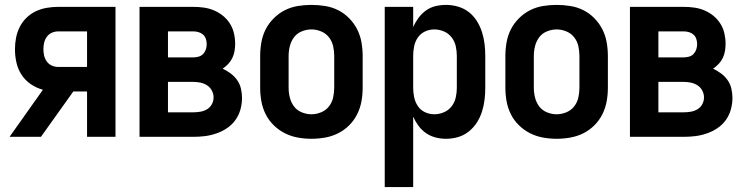

<svg xmlns="http://www.w3.org/2000/svg" viewBox="-20 -558 3040 783"><path d="M19 0H147L279 -185H335V0H451V-530H217Q194 -530 170.5 -526Q147 -522 126 -512Q105 -502 88 -485.5Q71 -469 60.5 -448Q50 -427 45.5 -404Q41 -381 41 -357Q41 -330 47 -303Q53 -276 68 -253Q83 -230 106 -214.5Q129 -199 155 -192ZM335 -285H217Q204 -285 191.5 -290.5Q179 -296 171 -307Q163 -318 160 -331Q157 -344 157 -357Q157 -371 160 -384Q163 -397 171 -408Q179 -419 191.5 -424.5Q204 -430 217 -430H335Z M549 0H769Q793 0 816.5 -3Q840 -6 863 -14Q886 -22 906 -35.5Q926 -49 940 -68.5Q954 -88 960.5 -111.5Q967 -135 967 -159Q967 -178 962.5 -197Q958 -216 947 -231.5Q936 -247 920.5 -258.5Q905 -270 888 -278Q900 -286 910.5 -297Q921 -308 927.5 -321.5Q934 -335 936.5 -350Q939 -365 939 -380Q939 -401 934 -422.5Q929 -444 917.5 -462Q906 -480 889.5 -493.5Q873 -507 853 -515.5Q833 -524 811.5 -527Q790 -530 769 -530H549ZM665 -324V-430H769Q779 -430 789.5 -427Q800 -424 808 -417Q816 -410 819.5 -399.5Q823 -389 823 -378Q823 -367 819.5 -356.5Q816 -346 808.5 -338Q801 -330 790 -327Q779 -324 769 -324ZM665 -100V-224H769Q783 -224 797.5 -221Q812 -218 824.5 -210Q837 -202 844 -188.5Q851 -175 851 -161Q851 -146 844 -133Q837 -120 824.5 -112.5Q812 -105 797.5 -102.5Q783 -100 769 -100Z M1250 8Q1278 8 1306 3Q1334 -2 1359 -14.5Q1384 -27 1404 -47Q1424 -67 1436.5 -92Q1449 -117 1454 -144.5Q1459 -172 1459 -200V-330Q1459 -358 1454 -386Q1449 -414 1436.5 -438.5Q1424 -463 1404 -483.5Q1384 -504 1359 -516.5Q1334 -529 1306 -533.5Q1278 -538 1250 -538Q1222 -538 1194.5 -533.5Q1167 -529 1142 -516.5Q1117 -504 1096.5 -483.5Q1076 -463 1063.5 -438.5Q1051 -414 1046 -386Q1041 -358 1041 -330V-200Q1041 -172 1046 -144.5Q1051 -117 1063.5 -92Q1076 -67 1096.5 -47Q1117 -27 1142 -14.5Q1167 -2 1194.5 3Q1222 8 1250 8ZM1250 -92Q1230 -92 1210.5 -100Q1191 -108 1179 -124Q1167 -140 1162 -160Q1157 -180 1157 -200V-330Q1157 -350 1162 -370Q1167 -390 1179 -406Q1191 -422 1210.5 -430Q1230 -438 1250 -438Q1270 -438 1289.5 -430Q1309 -422 1321.5 -406Q1334 -390 1338.5 -370Q1343 -350 1343 -330V-200Q1343 -180 1338.5 -160Q1334 -140 1321.5 -124Q1309 -108 1289.5 -100Q1270 -92 1250 -92Z M1549 205H1665V-82Q1674 -62 1687 -44.5Q1700 -27 1717.5 -15Q1735 -3 1756 2.5Q1777 8 1799 8Q1824 8 1848 1Q1872 -6 1891.5 -21.5Q1911 -37 1924.5 -58Q1938 -79 1945.5 -102.5Q1953 -126 1956 -150.5Q1959 -175 1959 -200V-330Q1959 -355 1956 -379.5Q1953 -404 1945.5 -427.5Q1938 -451 1924.5 -472.5Q1911 -494 1891.5 -509Q1872 -524 1848 -531Q1824 -538 1799 -538Q1777 -538 1756 -533Q1735 -528 1717.5 -515.5Q1700 -503 1687 -485.5Q1674 -468 1665 -448V-530H1549ZM1751 -92Q1731 -92 1713 -100.5Q1695 -109 1684 -125.5Q1673 -142 1669 -161.5Q1665 -181 1665 -200V-330Q1665 -350 1669 -369.5Q1673 -389 1684 -405Q1695 -421 1713 -429.5Q1731 -438 1751 -438Q1771 -438 1790 -430Q1809 -422 1821.5 -406Q1834 -390 1838.5 -370Q1843 -350 1843 -330V-200Q1843 -180 1838.5 -160Q1834 -140 1821.5 -124Q1809 -108 1790 -100Q1771 -92 1751 -92Z M2250 8Q2278 8 2306 3Q2334 -2 2359 -14.5Q2384 -27 2404 -47Q2424 -67 2436.5 -92Q2449 -117 2454 -144.5Q2459 -172 2459 -200V-330Q2459 -358 2454 -386Q2449 -414 2436.5 -438.5Q2424 -463 2404 -483.5Q2384 -504 2359 -516.5Q2334 -529 2306 -533.5Q2278 -538 2250 -538Q2222 -538 2194.5 -533.5Q2167 -529 2142 -516.5Q2117 -504 2096.5 -483.5Q2076 -463 2063.5 -438.5Q2051 -414 2046 -386Q2041 -358 2041 -330V-200Q2041 -172 2046 -144.5Q2051 -117 2063.5 -92Q2076 -67 2096.5 -47Q2117 -27 2142 -14.5Q2167 -2 2194.5 3Q2222 8 2250 8ZM2250 -92Q2230 -92 2210.5 -100Q2191 -108 2179 -124Q2167 -140 2162 -160Q2157 -180 2157 -200V-330Q2157 -350 2162 -370Q2167 -390 2179 -406Q2191 -422 2210.5 -430Q2230 -438 2250 -438Q2270 -438 2289.5 -430Q2309 -422 2321.5 -406Q2334 -390 2338.5 -370Q2343 -350 2343 -330V-200Q2343 -180 2338.5 -160Q2334 -140 2321.5 -124Q2309 -108 2289.5 -100Q2270 -92 2250 -92Z M2549 0H2769Q2793 0 2816.5 -3Q2840 -6 2863 -14Q2886 -22 2906 -35.5Q2926 -49 2940 -68.5Q2954 -88 2960.5 -111.5Q2967 -135 2967 -159Q2967 -178 2962.5 -197Q2958 -216 2947 -231.5Q2936 -247 2920.5 -258.5Q2905 -270 2888 -278Q2900 -286 2910.5 -297Q2921 -308 2927.5 -321.5Q2934 -335 2936.5 -350Q2939 -365 2939 -380Q2939 -401 2934 -422.5Q2929 -444 2917.5 -462Q2906 -480 2889.5 -493.5Q2873 -507 2853 -515.5Q2833 -524 2811.5 -527Q2790 -530 2769 -530H2549ZM2665 -324V-430H2769Q2779 -430 2789.5 -427Q2800 -424 2808 -417Q2816 -410 2819.5 -399.5Q2823 -389 2823 -378Q2823 -367 2819.5 -356.5Q2816 -346 2808.5 -338Q2801 -330 2790 -327Q2779 -324 2769 -324ZM2665 -100V-224H2769Q2783 -224 2797.5 -221Q2812 -218 2824.5 -210Q2837 -202 2844 -188.5Q2851 -175 2851 -161Q2851 -146 2844 -133Q2837 -120 2824.5 -112.5Q2812 -105 2797.5 -102.5Q2783 -100 2769 -100Z"/></svg>

Font: Iosevka SS09
Style: Bold
Weight: 700
Monospace: yes
Designer: Belleve Invis
Foundry: Belleve Invis
Version: Version 5.2.1; ttfautohint (v1.8.3)